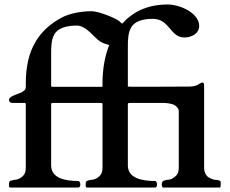

<svg xmlns="http://www.w3.org/2000/svg" viewBox="-20 -836 1026 856"><path d="M466.8 -634.8C447.4 -585.7 437 -528.4 437 -465V-449H213C212 -449 210 -449 210 -450C208 -450 208 -451 208 -453V-597C208 -629.2 209.1 -659.8 222 -682C236.1 -710.2 276.1 -722 322 -722C365.1 -722 398.2 -669.9 425 -652C435.6 -644.9 451.9 -639.3 466.8 -634.8ZM823.8 -450C752.7 -450 552 -448.1 552 -450C550 -450 550 -451 550 -453V-627C550 -659.2 551.1 -689.8 564 -712C578.1 -740.2 615.1 -752 661 -752C737.7 -752 737.3 -669 802 -669C834.7 -669 868.1 -686.4 868.1 -720.5C868.1 -776.6 784.7 -816 727 -816C634.7 -816 570 -781 524.7 -730.4C518.5 -736.1 512.4 -741.3 509 -744C488.7 -757.5 419 -786 388 -786C341 -786 289 -776 254 -757C154.4 -702.9 95 -616.6 95 -465V-449C95 -443 93 -438 90 -434C86 -431 81 -427 76 -424C63.7 -417.8 20 -407.5 20 -391C20 -382 26.8 -377 36 -377H89C93 -377 95 -375 95 -372V-89C95 -74 92 -63 86 -56C77.5 -44.2 60.3 -34 42 -34C27.6 -30.4 20 -31.3 20 -15V-6C21 -3 22 -1 24 0H330C332 0 334 -1 334 -2C337.1 -3.5 338 -8.2 338 -12V-15C338 -18.9 334.9 -29 330 -29C270.9 -29 208 -41.1 208 -99V-372C208 -375 209 -376 211 -376C213 -377 214 -377 215 -377H431C435 -377 437 -375 437 -372V-89C437 -74 434 -63 428 -56C419.5 -44.2 402.3 -34 384 -34C369.6 -30.4 362 -31.3 362 -15V-6C363 -3 364 -1 366 0H672C674 0 676 -1 676 -2C679.1 -3.5 680 -8.2 680 -12V-15C680 -18.9 676.9 -29 672 -29C612.9 -29 550 -41.1 550 -99V-372C550 -375 551 -376 553 -376C555 -377 556 -377 557 -377H713.9C740 -375 757.9 -372.1 770 -357C775 -353 777 -347 777 -339V-89C777 -74 774 -63 768 -56C757.8 -44.1 743 -34 724 -34C710.4 -30.6 707.1 -32.2 702 -22C702 -19 701 -16 701 -15C701 -10.3 702.3 -1.8 706 0H961C963.7 -1.3 964.1 -10.4 964.1 -17.1C964.1 -19.6 964 -21.7 964 -23C964 -32 951.9 -33.3 943 -34C935 -34 927 -37 920 -40C901.9 -46.8 890 -63.2 890 -89V-457C890 -464 887 -468 882 -468C871.4 -468 863.1 -450 823.8 -450Z"/></svg>

Font: fbb
Style: Bold
Weight: 400
Designer: David J. Perry, Michael Sharpe
Version: Version 1.045